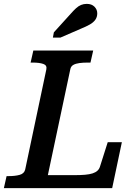

<svg xmlns="http://www.w3.org/2000/svg" viewBox="-44 -971 711 991"><path d="M437 -710 423 -648H408Q385 -648 366 -645.5Q347 -643 334.5 -636Q322 -629 319 -614L203 -67H341Q372 -67 395 -69Q418 -71 433.5 -76Q449 -81 458.5 -89.5Q468 -98 472 -111L512 -237H585L535 0H-24L-10 -62H1Q34 -62 57.5 -68.5Q81 -75 86 -96L195 -612Q200 -634 179.5 -641Q159 -648 125 -648H114L128 -710ZM321 -900Q336 -917 348.5 -928.5Q361 -940 374.5 -945.5Q388 -951 404 -951Q429 -951 443.5 -936.5Q458 -922 458 -902Q458 -883 448 -869Q438 -855 419.5 -844.5Q401 -834 374 -823L268 -777H229L234 -804Z"/></svg>

Font: Roboto Serif 20pt Medium
Style: Italic
Weight: 500
Italic angle: -10°
Version: Version 1.008